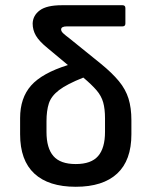

<svg xmlns="http://www.w3.org/2000/svg" viewBox="-20 -703 580 735"><path d="M270 12Q166 12 111.5 -38.5Q57 -89 57 -189V-251Q57 -328 99 -375.5Q141 -423 240 -454L162 -519Q130 -545 117.5 -566.5Q105 -588 105 -613Q106 -644 132.5 -663.5Q159 -683 217 -683H449Q460 -683 460 -672V-613Q460 -602 449 -602H236Q214 -602 214 -590Q214 -583 222 -575.5Q230 -568 246 -556L366 -459Q409 -424 435 -392.5Q461 -361 472 -325.5Q483 -290 483 -243V-189Q483 -89 428.5 -38.5Q374 12 270 12ZM158 -198Q158 -136 184.5 -105.5Q211 -75 270 -75Q329 -75 355.5 -105.5Q382 -136 382 -198V-250Q382 -286 375 -311Q368 -336 349.5 -357.5Q331 -379 299 -406Q236 -381 206 -358Q176 -335 167 -307Q158 -279 158 -239Z"/></svg>

Font: Sofia Sans SemiBold
Style: Regular
Weight: 600
Designer: Botio Nikoltchev, Ani Petrova
Foundry: lettersoup
Version: Version 4.101; ttfautohint (v1.8.4.7-5d5b)